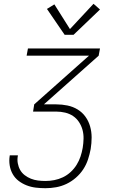

<svg xmlns="http://www.w3.org/2000/svg" viewBox="-20 -785 640 1010"><path d="M219 205Q193 205 168 202Q143 199 120 190Q97 181 78 166.5Q59 152 47 131Q35 110 31 85Q27 60 31 35Q31 34 31 33.5Q31 33 32 32H74Q74 33 74 33.5Q74 34 74 34Q70 54 73.5 73.5Q77 93 86 109Q95 125 110 136.5Q125 148 142.5 155Q160 162 179.5 164.5Q199 167 219 167Q242 167 265.5 162.5Q289 158 311 147.5Q333 137 351.5 120Q370 103 383 82Q396 61 403.5 38.5Q411 16 415 -7Q419 -31 419.5 -55.5Q420 -80 414 -102Q408 -124 395.5 -143Q383 -162 364.5 -174.5Q346 -187 323 -192.5Q300 -198 276 -198H154L160 -236L448 -492H120L127 -530H506L499 -492L211 -236H276Q306 -236 335 -230Q364 -224 388.5 -209Q413 -194 429.5 -171Q446 -148 454 -120Q462 -92 462 -62Q462 -32 457 -1Q452 26 443 53.5Q434 81 418 105.5Q402 130 379 150Q356 170 329.5 182.5Q303 195 275 200Q247 205 219 205ZM320 -602 227 -738 266 -762 348 -632 472 -765 506 -735 367 -602Z"/></svg>

Font: Iosevka Curly XLtExObl
Style: Regular
Weight: 200
Width: 7
Italic angle: -9°
Monospace: yes
Designer: Belleve Invis
Foundry: Belleve Invis
Version: Version 11.0.1; ttfautohint (v1.8.3)